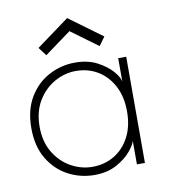

<svg xmlns="http://www.w3.org/2000/svg" viewBox="-72 -656 648 731"><g transform="rotate(-10 252.0 -291.0)"><path d="M401 0V-91Q398 -77 377.8 -52.2Q357.5 -27.5 321.5 -7.8Q285.5 12 236 12Q181.5 12 134.2 -13Q87 -38 58 -86.5Q29 -135 29 -205Q29 -275 58 -323.5Q87 -372 134.2 -397.2Q181.5 -422.5 236 -422.5Q285.5 -422.5 321.8 -403.2Q358 -384 378.8 -359.5Q399.5 -335 401 -319V-410.5H432V0ZM61 -205Q61 -147 86 -105.5Q111 -64 150.5 -42Q190 -20 233 -20Q280.5 -20 318 -42.5Q355.5 -65 377.2 -106.5Q399 -148 399 -205Q399 -262 377.2 -303.5Q355.5 -345 318 -367.8Q280.5 -390.5 233 -390.5Q190 -390.5 150.5 -368.2Q111 -346 86 -304.5Q61 -263 61 -205ZM339.5 -468 236 -544 133.5 -469 109 -501.5 236 -594.5 363.5 -501Z"/></g></svg>

Font: League Spartan Thin
Style: Regular
Weight: 100
Foundry: The League of Moveable Type
Version: Version 2.002